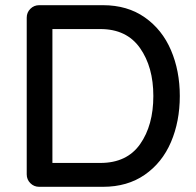

<svg xmlns="http://www.w3.org/2000/svg" viewBox="-20 -720 757 740"><path d="M673 -350Q673 -252 639 -172.5Q605 -93 538 -46.5Q471 0 377 0H131Q111 0 97 -14Q83 -28 83 -48V-652Q83 -672 97 -686Q111 -700 131 -700H377Q471 -700 538 -653Q605 -606 639 -526.5Q673 -447 673 -350ZM571 -350Q571 -462 519.5 -535Q468 -608 367 -608H182V-92H367Q469 -92 520 -164.5Q571 -237 571 -350Z"/></svg>

Font: Quicksand Medium
Style: Regular
Weight: 500
Designer: Andrew Paglinawan
Foundry: Andrew Paglinawan
Version: Version 3.000